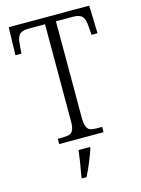

<svg xmlns="http://www.w3.org/2000/svg" viewBox="-136 -790 798 1087"><g transform="rotate(-15 262.5 -246.0)"><path d="M131 -31H161Q187 -31 201 -36.5Q215 -42 222 -58.5Q229 -75 229 -108V-676H130Q92 -676 77.5 -658Q63 -640 61 -600L57 -550H22L26 -713H498L503 -550H468L464 -600Q462 -640 447.5 -658Q433 -676 394 -676H293V-111Q293 -77 300 -59.5Q307 -42 321 -36.5Q335 -31 361 -31H391V0H131ZM205 208Q222 117 228 61H295V71Q284 103 266 147Q248 191 232 221H205Z"/></g></svg>

Font: Noto Serif NarrowLight
Style: Regular
Weight: 300
Width: 4
Designer: Monotype Design Team
Foundry: Monotype Imaging Inc.
Version: Version 1.001